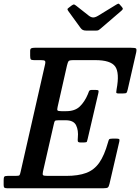

<svg xmlns="http://www.w3.org/2000/svg" viewBox="-60 -1005 749 1025"><path d="M227 -341 169.5 -89.5Q166 -73.5 170 -69.8Q174 -66 194 -66H293.5Q358 -66 400.2 -81.8Q442.5 -97.5 469.8 -136.2Q497 -175 516.5 -244.5Q519.5 -256 522.2 -260.5Q525 -265 540.5 -265H561Q573.5 -265 576.2 -262.2Q579 -259.5 577 -249.5L524.5 -23.5Q521 -8.5 515.8 -4.2Q510.5 0 492 0H-21.5Q-31.5 0 -36 -2.8Q-40.5 -5.5 -40.5 -16.5V-42.5Q-40.5 -57 -37.2 -61.5Q-34 -66 -19.5 -66H23Q40.5 -66 43.8 -69.5Q47 -73 50 -87.5L180.5 -661Q184 -676.5 179.5 -680.2Q175 -684 158 -684H122Q108 -684 104.5 -688.2Q101 -692.5 101 -707V-733.5Q101 -745 107.8 -747.5Q114.5 -750 125 -750H640Q661.5 -750 666 -746.2Q670.5 -742.5 667 -725L622 -528Q618.5 -513.5 615.5 -509.8Q612.5 -506 594.5 -506H573Q560 -506 560.5 -512.5Q561 -519 562.5 -528.5Q579 -616.5 554.8 -650.2Q530.5 -684 449 -684H333Q310.5 -684 306.2 -678.8Q302 -673.5 297.5 -655L247.5 -434Q244 -419.5 247.2 -415.5Q250.5 -411.5 267.5 -411.5H293.5Q340 -411.5 366 -436.5Q392 -461.5 409 -502Q412.5 -511 415.2 -518Q418 -525 431 -525H449.5Q464 -525 465.8 -521Q467.5 -517 464.5 -505.5L408 -263.5Q406 -253.5 404 -249Q402 -244.5 389 -244.5H369Q356 -244.5 355.2 -252.2Q354.5 -260 355.5 -269.5Q359.5 -309.5 346.2 -336.2Q333 -363 290.5 -363H253.5Q236 -363 233 -359.2Q230 -355.5 227 -341ZM370 -856 305 -945.5Q300.5 -952 300.2 -955.5Q300 -959 308 -964.5L323 -976Q332 -982 335.2 -981.2Q338.5 -980.5 346 -975L414.5 -921Q426.5 -912 437.2 -911.8Q448 -911.5 464 -921L562 -981Q571 -986.5 574.2 -985Q577.5 -983.5 582.5 -977L590 -968.5Q595.5 -962 595.8 -958.2Q596 -954.5 588 -947.5L478 -853Q471.5 -847.5 467 -844.5Q462.5 -841.5 450.5 -841.5H403.5Q388.5 -841.5 381.8 -845.2Q375 -849 370 -856Z"/></svg>

Font: Besley* Narrow Medium
Style: Italic
Weight: 500
Width: 4
Italic angle: -13°
Designer: Owen Earl
Foundry: indestructible type*
Version: Version 3.000; ttfautohint (v1.8.3)